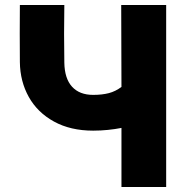

<svg xmlns="http://www.w3.org/2000/svg" viewBox="-20 -753 750 773"><path d="M649 0H469V-238Q444 -233 414.5 -230Q385 -227 355 -227Q264 -227 197.5 -263.5Q131 -300 96 -362.5Q61 -425 60 -503Q59 -618 60 -733H239Q237 -617 239 -501Q240 -437 270 -404Q300 -371 355 -371Q391 -371 418 -378Q445 -385 469 -403L468 -733H649Z"/></svg>

Font: Kreadon
Style: Regular
Weight: 400
Designer: kohakuno
Foundry: StudioGnu
Version: Version 1.000;Glyphs 3.1.2 (3151)